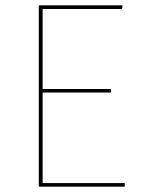

<svg xmlns="http://www.w3.org/2000/svg" viewBox="-20 -701 534 721"><path d="M440.1 -680.9H125.7V0H448.4V-13.6H140.1V-353.6H396.7V-366.7H140.1V-667.3H438.4Z"/></svg>

Font: Fira Sans Hair
Style: Regular
Weight: 100
Designer: bBox Type GmbH & Carrois Corporate GbR & Edenspiekermann AG
Foundry: bBox Type GmbH & Carrois Corporate GbR & Edenspiekermann AG
Version: Version 4.300;PS 004.300;hotconv 1.0.88;makeotf.lib2.5.64775